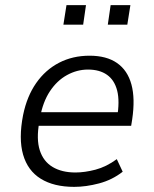

<svg xmlns="http://www.w3.org/2000/svg" viewBox="-20 -720 601 748"><path d="M269 8Q190 8 139 -23.5Q88 -55 70 -117.5Q52 -180 70 -272Q85 -345 121 -396.5Q157 -448 210 -475.5Q263 -503 329 -503Q395 -503 436 -474.5Q477 -446 492 -391Q507 -336 495 -255L491 -230H113L122 -283H460L436 -260Q447 -326 436.5 -367Q426 -408 397 -428.5Q368 -449 323 -449Q280 -449 241 -427.5Q202 -406 174.5 -364.5Q147 -323 136 -262L133 -244Q121 -178 135 -134.5Q149 -91 185 -69.5Q221 -48 274 -48Q310 -48 352 -59Q394 -70 435 -100L458 -51Q417 -19 366 -5.5Q315 8 269 8ZM400 -624 411 -700H488L476 -624ZM227 -624 239 -700H315L304 -624Z"/></svg>

Font: Nunito Sans 7pt SemiCondensed Light
Style: Italic
Weight: 300
Width: 4
Italic angle: -9°
Designer: Vernon Adams
Foundry: Vernon Adams
Version: Version 3.101;gftools[0.9.27]